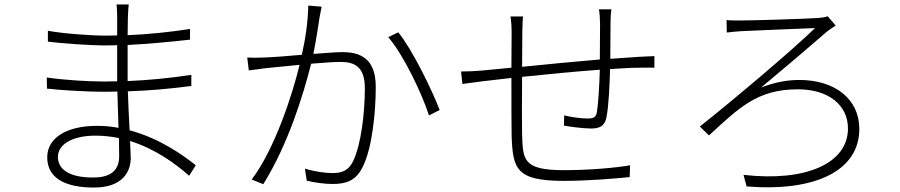

<svg xmlns="http://www.w3.org/2000/svg" viewBox="-20 -805 4040 862"><path d="M514 -185 515 -103C515 -27 459 -8 398 -8C282 -8 240 -50 240 -101C240 -153 298 -196 409 -196C445 -196 480 -192 514 -185ZM190 -457 191 -407C266 -399 374 -393 448 -393L507 -394L512 -231C481 -237 449 -240 415 -240C276 -240 192 -184 192 -99C192 -8 268 37 402 37C532 37 567 -36 567 -96L564 -172C676 -137 767 -71 829 -16L859 -63C804 -107 697 -184 562 -220C559 -273 556 -334 554 -395C647 -398 741 -406 839 -419V-469C743 -454 645 -445 553 -441V-474V-603C648 -608 745 -617 833 -627V-675C744 -661 647 -651 553 -647L554 -720C555 -752 556 -769 558 -785H503C505 -775 506 -746 506 -730V-646L455 -645C386 -645 256 -655 195 -667V-618C257 -610 384 -601 456 -601L506 -602V-474V-440L448 -439C374 -439 265 -446 190 -457Z M1768 -660 1723 -638C1792 -559 1874 -385 1906 -287L1954 -311C1919 -402 1831 -583 1768 -660ZM1090 -547 1097 -489C1120 -492 1155 -496 1174 -499L1325 -514C1294 -385 1215 -138 1110 1L1162 22C1275 -160 1341 -378 1377 -519C1429 -523 1478 -527 1507 -527C1571 -527 1618 -507 1618 -409C1618 -295 1601 -159 1567 -85C1544 -35 1510 -28 1472 -28C1443 -28 1393 -34 1349 -48L1357 6C1387 14 1435 21 1473 21C1532 21 1578 8 1609 -57C1650 -139 1667 -296 1667 -415C1667 -545 1595 -571 1516 -571C1490 -571 1441 -567 1387 -563C1400 -628 1411 -702 1415 -729C1418 -745 1421 -761 1424 -775L1364 -780C1363 -710 1351 -628 1335 -559C1269 -553 1203 -548 1169 -547C1140 -546 1119 -545 1090 -547Z M2050 -484 2056 -428C2083 -432 2115 -436 2146 -440L2276 -455C2276 -351 2276 -239 2277 -196C2282 -45 2298 7 2513 7C2618 7 2740 -3 2807 -10L2809 -63C2749 -52 2627 -41 2512 -41C2326 -41 2328 -89 2324 -202C2323 -238 2323 -350 2324 -460C2432 -471 2562 -484 2673 -492C2671 -422 2666 -339 2660 -303C2656 -278 2645 -273 2617 -273C2592 -273 2549 -278 2513 -287L2512 -241C2534 -237 2596 -228 2633 -228C2675 -228 2696 -241 2703 -280C2713 -330 2717 -426 2719 -495C2770 -498 2816 -501 2850 -501C2875 -501 2904 -502 2918 -501V-553C2898 -552 2876 -551 2850 -550L2720 -541L2721 -699C2721 -718 2722 -746 2725 -763H2669C2672 -747 2674 -718 2674 -698L2673 -538C2557 -528 2429 -516 2324 -505L2325 -664C2325 -687 2327 -714 2328 -731H2272C2276 -703 2277 -686 2277 -662L2276 -501L2141 -488C2114 -486 2083 -484 2050 -484Z M3242 -715 3243 -659C3263 -661 3286 -664 3306 -665C3357 -668 3573 -676 3639 -679C3549 -590 3275 -358 3122 -237L3163 -197C3299 -322 3380 -404 3562 -404C3699 -404 3787 -334 3787 -228C3787 -70 3595 12 3318 -20L3332 32C3641 57 3838 -39 3838 -226C3838 -360 3729 -446 3569 -446C3520 -446 3464 -438 3397 -412C3479 -480 3611 -592 3695 -665C3704 -672 3723 -685 3732 -690L3696 -732C3684 -727 3663 -725 3650 -724C3588 -720 3357 -713 3304 -713C3281 -713 3260 -713 3242 -715Z"/></svg>

Font: Noto Sans SC Light
Style: Regular
Weight: 300
Designer: Ryoko NISHIZUKA 西塚涼子 (kana, bopomofo & ideographs); Paul D. Hunt (Latin, Greek & Cyrillic); Sandoll Communications 산돌커뮤니
Foundry: Adobe
Version: Version 2.004;hotconv 1.0.118;makeotfexe 2.5.65603